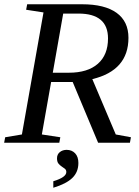

<svg xmlns="http://www.w3.org/2000/svg" viewBox="-25 -675 656 908"><path d="M216.8 -287.1 172.9 -39.1 260.3 -25.9 255.4 0H-5.4L-0.5 -25.9L78.6 -39.1L180.7 -616.2L98.6 -628.9L103.5 -654.8H363.3Q470.2 -654.8 526.4 -614.3Q582.5 -573.7 582.5 -496.1Q582.5 -341.8 411.6 -300.8L522.5 -39.1L594.2 -25.9L589.4 0H439L318.8 -287.1ZM300.8 -331.1Q389.6 -331.1 437.7 -373.3Q485.8 -415.5 485.8 -493.2Q485.8 -610.8 346.2 -610.8H273.9L224.6 -331.1ZM345.7 95.7Q345.7 138.7 317.1 166.5Q288.6 194.3 227.1 212.9V182.1Q288.6 163.6 288.6 138.7Q288.6 128.4 281.7 123Q274.9 117.7 266.6 112.3Q258.3 106.9 251.5 98.6Q244.6 90.3 244.6 73.7Q244.6 55.2 257.8 44.4Q271 33.7 290 33.7Q314.9 33.7 330.3 50Q345.7 66.4 345.7 95.7Z"/></svg>

Font: Liberation Serif
Style: Italic
Weight: 400
Italic angle: -16.333°
Designer: Steve Matteson
Foundry: Ascender Corporation
Version: Version 2.1.5